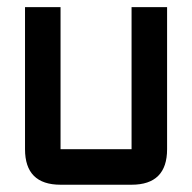

<svg xmlns="http://www.w3.org/2000/svg" viewBox="-20 -508 528 528"><path d="M341.8 -488.3H439.5V-97.7Q439.5 0 341.8 0H146.5Q48.8 0 48.8 -97.7V-488.3H146.5V-97.7H341.8Z"/></svg>

Font: BabelStone Runic Ruled
Style: Regular
Weight: 400
Designer: Andrew West
Foundry: BabelStone
Version: Version 7.004 November 9, 2023